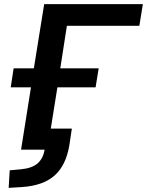

<svg xmlns="http://www.w3.org/2000/svg" viewBox="-20 -725 712 930"><path d="M22 185 27 100 81 95Q135 90 162 66.5Q189 43 196 0H82L130 -302H32L46 -394H144L194 -705H672L655 -600H304L272 -394H458L443 -302H258L226 -102H328L316 -22Q300 75 245 124.5Q190 174 87 181Z"/></svg>

Font: Mulish
Style: Bold Italic
Weight: 700
Italic angle: -9°
Designer: Vernon Adams
Foundry: Vernon Adams
Version: Version 3.603; ttfautohint (v1.8.3)